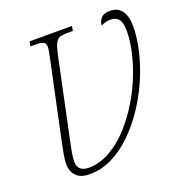

<svg xmlns="http://www.w3.org/2000/svg" viewBox="-131 -833 902 957"><g transform="rotate(-20 319.5 -354.5)"><path d="M184 11Q137 11 113.5 -13Q90 -37 90 -75Q90 -97 95 -125.5Q100 -154 107 -187L196 -606Q199 -623 201.5 -635.5Q204 -648 204 -657Q204 -677 191.5 -683Q179 -689 153 -689H123L128 -714H353L348 -689H317Q293 -689 278.5 -683.5Q264 -678 255 -660Q246 -642 238 -605L145 -164Q139 -137 135.5 -115.5Q132 -94 132 -73Q132 -47 147.5 -34Q163 -21 190 -21Q244 -21 295.5 -48Q347 -75 392.5 -121Q438 -167 476.5 -226Q515 -285 542.5 -349.5Q570 -414 585.5 -478Q601 -542 601 -598Q601 -642 586 -660Q571 -678 544 -678Q516 -678 493 -665Q493 -686 507.5 -703Q522 -720 557 -720Q596 -720 617.5 -691.5Q639 -663 639 -612Q639 -549 622.5 -478.5Q606 -408 575.5 -338Q545 -268 503 -205.5Q461 -143 410.5 -94Q360 -45 302.5 -17Q245 11 184 11Z"/></g></svg>

Font: Noto Serif SemiCondensed ExtraLight
Style: Italic
Weight: 200
Width: 4
Italic angle: -12°
Designer: Monotype Design Team
Foundry: Monotype Imaging Inc.
Version: Version 2.013